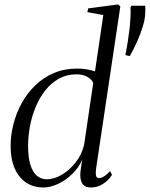

<svg xmlns="http://www.w3.org/2000/svg" viewBox="-20 -837 677 868"><path d="M414 -72Q412 -54.5 414 -43.2Q416 -32 428 -32Q438 -32 450.5 -39.8Q463 -47.5 477.5 -63.5L486.5 -47Q479.5 -34.5 465.8 -21.2Q452 -8 433.2 1.2Q414.5 10.5 392 10.5Q361 10.5 350.5 -9.8Q340 -30 344 -63L351.5 -115.5Q337.5 -81 308.5 -52.2Q279.5 -23.5 244.2 -6.5Q209 10.5 176.5 10.5Q130.5 10.5 97.5 -12Q64.5 -34.5 46.2 -76.2Q28 -118 28 -177Q28 -226.5 40.8 -276.2Q53.5 -326 78.2 -371Q103 -416 139.5 -451.2Q176 -486.5 223.5 -506.8Q271 -527 329.5 -527Q351.5 -527 372.2 -523.5Q393 -520 409.5 -514.5L447 -769L375 -782L378.5 -799L514 -817L524 -808ZM401.5 -461.5Q396.5 -476.5 376 -488.8Q355.5 -501 325.5 -501Q281.5 -501 246.5 -481.5Q211.5 -462 185.2 -429Q159 -396 141.5 -354Q124 -312 115.5 -266.5Q107 -221 107 -177Q107 -126 117.2 -92.5Q127.5 -59 146.5 -42.8Q165.5 -26.5 191.5 -26.5Q223.5 -26.5 258 -46.2Q292.5 -66 320.5 -100.8Q348.5 -135.5 360 -181ZM567 -583.5 548 -587.5 547 -590Q553.5 -620 558.2 -652.8Q563 -685.5 566.5 -713.5Q569 -737.5 570 -759.5Q571 -781.5 570 -803L574 -811H636Q637.5 -801.5 637.2 -792.5Q637 -783.5 636 -769.5Q634.5 -746.5 625 -715.5Q615.5 -684.5 600.5 -650.5Q585.5 -616.5 567 -583.5Z"/></svg>

Font: Merriweather 120pt Light
Style: Italic
Weight: 300
Italic angle: -7.8°
Version: Version 2.101